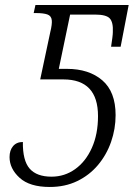

<svg xmlns="http://www.w3.org/2000/svg" viewBox="-20 -734 542 764"><path d="M178 10Q98 10 58 -26.5Q18 -63 18 -109Q18 -136 32 -152.5Q46 -169 71 -169Q70 -95 98 -63Q126 -31 185 -31Q237 -31 279 -61Q321 -91 345.5 -145.5Q370 -200 370 -272Q370 -418 232 -418H140L180 -606Q184 -622 185.5 -634.5Q187 -647 186 -654Q184 -671 168.5 -676.5Q153 -682 123 -682H114L121 -714H492L460 -548H422Q425 -567 427 -583Q429 -599 429 -606Q431 -645 417 -660.5Q403 -676 358 -676H259L214 -460H246Q334 -460 387 -414.5Q440 -369 440 -276Q440 -221 422 -169.5Q404 -118 370 -77.5Q336 -37 287.5 -13.5Q239 10 178 10Z"/></svg>

Font: Noto Serif SemiCondensed Light
Style: Italic
Weight: 300
Width: 4
Italic angle: -12°
Designer: Monotype Design Team
Foundry: Monotype Imaging Inc.
Version: Version 2.013; ttfautohint (v1.8.4.7-5d5b)